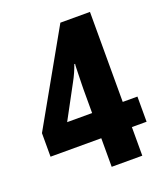

<svg xmlns="http://www.w3.org/2000/svg" viewBox="-132 -805 772 896"><g transform="rotate(-20 253.5 -357.0)"><path d="M493 -142H420V0H268V-142H16V-259L273 -714H420V-267H493ZM268 -385Q268 -394 268.5 -412.5Q269 -431 269.5 -452.5Q270 -474 270.5 -490.5Q271 -507 272 -510H268Q254 -470 234 -434L144 -267H268Z"/></g></svg>

Font: Noto Sans Gujarati UI Condensed ExtraBold
Style: Regular
Weight: 800
Width: 3
Designer: Jelle Bosma - Monotype Design Team, Universal Thirst
Foundry: Monotype Imaging Inc.
Version: Version 2.106; ttfautohint (v1.8.4.7-5d5b)